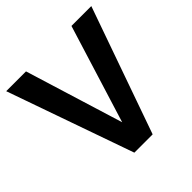

<svg xmlns="http://www.w3.org/2000/svg" viewBox="-185 -865 1018 1018"><g transform="rotate(-45 324.5 -355.5)"><path d="M154.3 -710.9 324.2 -159.7 495.1 -710.9H644L393.1 0H255.9L5.9 -710.9Z"/></g></svg>

Font: Vazirmatn RD FD SemiBold
Style: Regular
Weight: 600
Designer: Saber Rastikerdar
Foundry: Saber Rastikerdar
Version: Version 33.003